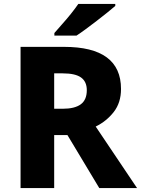

<svg xmlns="http://www.w3.org/2000/svg" viewBox="-20 -951 713 971"><path d="M304 -714Q592 -714 592 -501Q592 -432 555.5 -385Q519 -338 464 -311L673 0H482L321 -268H254V0H84V-714ZM297 -580H254V-401H297Q358 -401 388.5 -423.5Q419 -446 419 -495Q419 -538 390 -559Q361 -580 297 -580ZM563 -921Q547 -907 522 -887Q497 -867 468.5 -845Q440 -823 413.5 -803.5Q387 -784 367 -771H255V-784Q271 -803 294 -828.5Q317 -854 339 -881.5Q361 -909 376 -931H563Z"/></svg>

Font: Noto Sans Gurmukhi UI ExtraBold
Style: Regular
Weight: 800
Designer: Jelle Bosma - Monotype Design Team
Foundry: Monotype Imaging Inc.
Version: Version 2.004; ttfautohint (v1.8.4.7-5d5b)